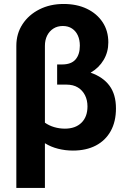

<svg xmlns="http://www.w3.org/2000/svg" viewBox="-20 -741 625 958"><path d="M61.5 196.8V-512.2Q61.5 -573.2 92.5 -620.4Q123.5 -667.5 176.8 -694.3Q230 -721.2 297.4 -721.2Q363.3 -721.2 413.3 -697.3Q463.4 -673.3 491.9 -630.4Q520.5 -587.4 520.5 -529.3Q520.5 -481.4 497.1 -441.9Q473.6 -402.3 432.1 -378.4Q494.1 -356.9 526.4 -313.2Q558.6 -269.5 558.6 -200.2Q558.6 -134.3 532.5 -87.2Q506.3 -40 458.3 -14.9Q410.2 10.3 343.8 10.3Q305.7 10.3 269.8 1.2Q233.9 -7.8 204.1 -26.4V196.8ZM303.7 -99.1Q356.4 -99.1 386.5 -128.7Q416.5 -158.2 416.5 -210Q416.5 -241.2 404.1 -265.9Q391.6 -290.5 368.4 -304.7Q345.2 -318.8 312 -318.8H265.1V-419.4H289.6Q335.4 -419.4 356.9 -444.3Q378.4 -469.2 378.4 -513.2Q378.4 -542 368.4 -564Q358.4 -585.9 339.4 -598.6Q320.3 -611.3 293.5 -611.3Q266.6 -611.3 246.6 -598.6Q226.6 -585.9 215.3 -563.7Q204.1 -541.5 204.1 -512.2V-128.9Q224.6 -114.3 250.5 -106.7Q276.4 -99.1 303.7 -99.1Z"/></svg>

Font: Robotiche
Style: Bold
Weight: 700
Designer: Google
Version: Version 2.001